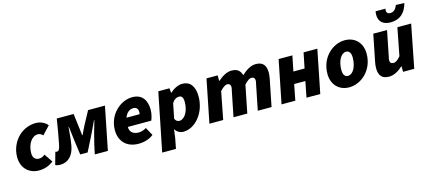

<svg xmlns="http://www.w3.org/2000/svg" viewBox="-64 -1362 4824 2155"><g transform="rotate(-15 2348.0 -285.0)"><path d="M226 12C306 12 358 -18 396 -46L330 -144C312 -130 292 -116 262 -116C214 -116 190 -148 190 -198C190 -300 244 -384 316 -384C340 -384 356 -374 374 -356L462 -450C438 -480 390 -512 326 -512C154 -512 26 -364 26 -196C26 -64 114 12 226 12Z M472 12C566 12 628 -52 648 -164C660 -232 664 -292 671 -374H675C682 -314 690 -246 698 -186L718 -42H804L882 -196C909 -249 941 -319 967 -374H971C951 -308 913 -172 900 -112L876 0H1028L1128 -500H932L852 -352C831 -312 816 -278 799 -244H795C792 -278 787 -312 782 -352L764 -500H568C552 -402 538 -310 518 -214C506 -156 494 -140 474 -140C467 -140 463 -142 456 -144L416 0C431 8 454 12 472 12Z M1384 12C1454 12 1516 -10 1558 -44L1506 -138C1484 -122 1446 -110 1418 -110C1360 -110 1314 -136 1314 -202H1586C1594 -216 1612 -272 1612 -322C1612 -426 1568 -512 1446 -512C1312 -512 1164 -388 1164 -204C1164 -70 1250 12 1384 12ZM1326 -306C1348 -366 1388 -390 1426 -390C1468 -390 1482 -364 1482 -330C1482 -321 1480 -313 1478 -306Z M1612 176H1772L1796 52L1808 -42H1810C1830 -8 1866 12 1904 12C2042 12 2170 -138 2170 -328C2170 -446 2118 -512 2030 -512C1982 -512 1928 -486 1884 -446H1882L1878 -500H1748ZM1892 -118C1872 -118 1850 -130 1840 -156L1874 -326C1898 -370 1932 -382 1958 -382C1986 -382 2004 -360 2004 -308C2004 -196 1950 -118 1892 -118Z M2208 0H2368L2430 -320C2466 -358 2492 -376 2514 -376C2538 -376 2554 -362 2554 -334C2554 -322 2550 -308 2546 -290L2488 0H2648L2712 -320C2748 -358 2774 -376 2794 -376C2820 -376 2836 -362 2836 -334C2836 -322 2832 -308 2828 -290L2770 0H2930L2992 -310C2997 -334 3000 -360 3000 -382C3000 -468 2964 -512 2882 -512C2824 -512 2768 -476 2716 -428C2700 -480 2672 -512 2600 -512C2542 -512 2488 -476 2442 -436H2438V-500H2308Z M3046 0H3206L3242 -184H3372L3336 0H3496L3596 -500H3436L3400 -322H3270L3306 -500H3146Z M3832 12C3970 12 4116 -110 4116 -304C4116 -428 4036 -512 3916 -512C3778 -512 3632 -390 3632 -196C3632 -72 3712 12 3832 12ZM3850 -116C3812 -116 3794 -148 3794 -198C3794 -306 3840 -384 3898 -384C3936 -384 3954 -352 3954 -302C3954 -194 3908 -116 3850 -116Z M4294 12C4354 12 4412 -24 4454 -64H4458V0H4588L4686 -500H4526L4464 -180C4432 -142 4408 -124 4382 -124C4356 -124 4340 -138 4340 -166C4340 -178 4344 -192 4348 -210L4406 -500H4246L4184 -190C4179 -166 4176 -140 4176 -118C4176 -32 4212 12 4294 12ZM4468 -572C4580 -572 4644 -636 4672 -742L4574 -746C4554 -694 4528 -674 4490 -674C4465 -674 4448 -687 4448 -714C4448 -720 4448 -726 4450 -736H4336C4333 -721 4332 -707 4332 -694C4332 -615 4384 -572 4468 -572Z"/></g></svg>

Font: Source Sans Pro Black
Style: Italic
Weight: 900
Italic angle: -11°
Designer: Paul D. Hunt
Foundry: Adobe Systems Incorporated
Version: Version 3.006;hotconv 1.0.111;makeotfexe 2.5.65597